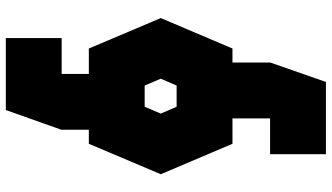

<svg xmlns="http://www.w3.org/2000/svg" viewBox="-254 -672 1112 643"><g transform="rotate(-90 301.5 -350.0)"><path d="M40 -367 142 -608H189V-700L255 -886H496V-699H376V-608H461L563 -367L461 -127H414V0L349 186H107V-1H227V-127H142ZM243 -367 266 -314H337L360 -367L337 -421H266Z"/></g></svg>

Font: Clickuper
Style: Bold
Weight: 700
Designer: Denis Ignatov
Foundry: Denis Ignatov
Version: Version 1.10 April 16, 2021